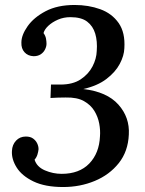

<svg xmlns="http://www.w3.org/2000/svg" viewBox="-20 -736 585 772"><path d="M234 16Q161 16 114.5 -6.5Q68 -29 47 -62.5Q26 -96 28 -129Q29 -154 44.5 -170.5Q60 -187 84 -187Q102 -187 113 -179Q124 -171 129.5 -159.5Q135 -148 135 -136Q134 -126 130.5 -114.5Q127 -103 119 -94Q128 -65 160.5 -51Q193 -37 228 -37Q299 -37 339 -78.5Q379 -120 382 -188Q384 -212 379 -239Q374 -266 359.5 -290Q345 -314 317.5 -329.5Q290 -345 244 -344Q229 -344 213 -343.5Q197 -343 183 -342L185 -396Q195 -396 204 -396Q213 -396 223 -396Q273 -396 304.5 -417Q336 -438 352 -469Q368 -500 369 -531Q372 -570 363 -600.5Q354 -631 330.5 -649Q307 -667 263 -667Q236 -667 213 -657Q190 -647 174.5 -632.5Q159 -618 155 -603Q163 -592 165 -580.5Q167 -569 167 -560Q167 -549 161 -537Q155 -525 143.5 -517.5Q132 -510 115 -510Q92 -511 78.5 -526Q65 -541 66 -565Q66 -595 91 -630.5Q116 -666 163.5 -691Q211 -716 280 -716Q336 -716 383 -699Q430 -682 457 -643.5Q484 -605 480 -542Q479 -512 461.5 -479Q444 -446 408 -418.5Q372 -391 315 -378Q410 -367 456 -315.5Q502 -264 498 -195Q495 -127 457.5 -80Q420 -33 361 -8.5Q302 16 234 16Z"/></svg>

Font: Lora Medium
Style: Italic
Weight: 500
Italic angle: -3°
Designer: Olga Karpushina, Alexei Vanyashin (Cyrillic)
Foundry: Cyreal
Version: Version 3.004